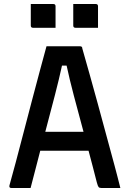

<svg xmlns="http://www.w3.org/2000/svg" viewBox="-20 -934 640 954"><path d="M132 0H36Q24 0 27 -13Q40 -58 58 -126.5Q76 -195 97 -275Q118 -355 139 -435.5Q160 -516 179 -586Q198 -656 211 -704H378Q389 -704 389 -693Q426 -564 466 -418Q506 -272 549 -112Q556 -85 563.5 -57Q571 -29 578 0H483Q474 0 470 -4.5Q466 -9 461 -28Q451 -68 440.5 -107.5Q430 -147 420 -185H180Q169 -142 157 -96Q145 -50 132 0ZM288 -608Q274 -543 253 -462Q232 -381 205 -279H395Q369 -375 347 -458.5Q325 -542 311 -608ZM133 -914H245Q256 -914 256 -903V-796H144Q133 -796 133 -807ZM344 -914H456Q467 -914 467 -903V-796H355Q344 -796 344 -807Z"/></svg>

Font: Recursive Mn Lnr St Med
Style: Regular
Weight: 500
Monospace: yes
Version: Version 1.079;hotconv 1.0.112;makeotfexe 2.5.65598; ttfautoh